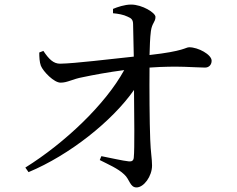

<svg xmlns="http://www.w3.org/2000/svg" viewBox="-20 -797 1040 841"><path d="M105 -43C285 -118 472 -267 567 -403C568 -284 570 -146 566 -107C565 -94 558 -89 545 -90C516 -93 466 -105 424 -113L417 -96C454 -77 497 -59 524 -33C548 -12 549 24 578 24C610 24 646 -25 646 -72C646 -102 640 -129 638 -186C635 -260 634 -412 635 -501C761 -510 835 -501 878 -501C896 -501 907 -514 907 -531C907 -558 848 -590 809 -590C792 -590 788 -573 635 -556C636 -590 637 -632 641 -661C646 -697 661 -700 661 -723C661 -741 603 -777 554 -777C526 -777 494 -766 475 -758V-739C497 -737 521 -733 539 -724C556 -717 563 -710 563 -690L566 -549C459 -538 309 -519 243 -518C214 -518 194 -538 170 -574L152 -567C152 -548 153 -525 159 -509C169 -484 217 -434 246 -435C276 -435 298 -451 343 -459C390 -469 455 -481 524 -490C442 -340 264 -171 91 -63Z"/></svg>

Font: Noto Serif TC Medium
Style: Regular
Weight: 500
Designer: Ryoko NISHIZUKA 西塚涼子 (kana & ideographs); Frank Grießhammer (Latin, Greek & Cyrillic); Wenlong ZHANG 张文龙 (bopomofo); San
Foundry: Adobe
Version: Version 2.001;hotconv 1.1.0;makeotfexe 2.6.0